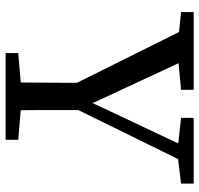

<svg xmlns="http://www.w3.org/2000/svg" viewBox="-33 -677 710 684"><g transform="rotate(90 322.0 -335.0)"><path d="M169 0V-45L311 -57H335L478 -45V0ZM273 0Q274 -34 274 -69Q274 -104 274.5 -141Q275 -178 275 -218Q275 -258 275 -301H372Q372 -258 372 -218.5Q372 -179 372 -142Q372 -105 372.5 -69.5Q373 -34 374 0ZM292 -220 68 -670H180L361 -281H335L355 -327L517 -670H574L353 -220ZM23 -625V-670H300V-625L172 -613H141ZM400 -625V-670H634V-625L535 -613H510Z"/></g></svg>

Font: Source Serif 4 18pt
Style: Regular
Weight: 400
Designer: Frank Grießhammer
Foundry: Adobe Systems Incorporated
Version: Version 4.004;hotconv 1.0.116;makeotfexe 2.5.65601